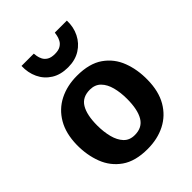

<svg xmlns="http://www.w3.org/2000/svg" viewBox="-232 -947 1078 1078"><g transform="rotate(-45 307.0 -407.5)"><path d="M302 8Q204.5 8 146 -33.2Q87.5 -74.5 61.8 -142.2Q36 -210 37 -290Q38.5 -379 74.2 -440.2Q110 -501.5 171.8 -532.8Q233.5 -564 312 -564Q410 -564 468.5 -523Q527 -482 552.5 -414.2Q578 -346.5 576.5 -267Q575.5 -177.5 540 -116.2Q504.5 -55 443 -23.5Q381.5 8 302 8ZM306 -98.5Q365.5 -98 392.5 -143Q419.5 -188 419.5 -273.5Q419.5 -324 408.5 -365.8Q397.5 -407.5 373.2 -432.2Q349 -457 309 -457.5Q248.5 -458 221.8 -413.8Q195 -369.5 195 -286Q195 -235 206 -192.5Q217 -150 241.2 -124.2Q265.5 -98.5 306 -98.5ZM311 -632Q251.5 -632 210.8 -657.8Q170 -683.5 149.5 -727Q129 -770.5 131 -823H228.5Q229 -816 231.2 -802Q233.5 -788 241 -773Q248.5 -758 265.2 -747.8Q282 -737.5 311.5 -737.5Q340.5 -737.5 357 -747.8Q373.5 -758 381.2 -773Q389 -788 391.8 -802Q394.5 -816 395.5 -823H491Q493 -770.5 471.2 -727Q449.5 -683.5 408.5 -657.8Q367.5 -632 311 -632Z"/></g></svg>

Font: Merriweather Sans
Style: Bold
Weight: 700
Designer: Eben Sorkin
Foundry: Eben Sorkin
Version: Version 1.008; ttfautohint (v1.7.19-72a1) -l 8 -r 50 -G 200 